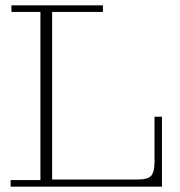

<svg xmlns="http://www.w3.org/2000/svg" viewBox="-20 -702 678 722"><path d="M20 0V-25H132V-657H23V-682H367V-657H176V0ZM176 0V-27H589V0ZM499 -27Q536 -27 548.5 -41Q561 -55 561 -93V-263H589V-27Z"/></svg>

Font: Montagu Slab 144pt ExtraLight
Style: Regular
Weight: 250
Version: Version 1.000